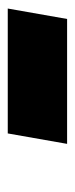

<svg xmlns="http://www.w3.org/2000/svg" viewBox="131 -537 193 495"><g transform="rotate(-90 227.5 -289.5)"><path d="M131 -366 104.1 -213H426.1L453 -366Z"/></g></svg>

Font: Hussar Wysoki
Style: Obl
Weight: 700
Foundry: Cannot Into Space Fonts
Version: Version 0.92